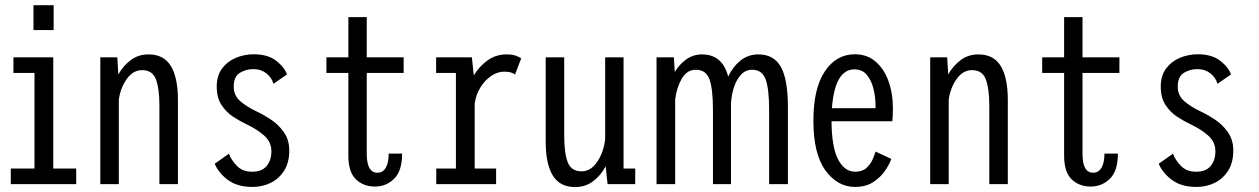

<svg xmlns="http://www.w3.org/2000/svg" viewBox="-20 -726 4962 757"><path d="M112 -705.5H191.5V-607.5H112ZM22.5 0V-61.5H116V-438.5H33V-500H190V-61.5H280.5V0Z M375.5 0V-500H442.5L446.5 -432.5Q465.5 -466.5 495.5 -489Q525.5 -511.5 565.5 -511.5Q626 -511.5 653.8 -465.5Q681.5 -419.5 681.5 -332.5V0H608.5V-309Q608.5 -376.5 594.8 -413Q581 -449.5 540.5 -449.5Q505 -449.5 480.2 -415.2Q455.5 -381 448.5 -333.5V0Z M975 11Q915 11 878 -17Q841 -45 826.5 -80.5L882.5 -120Q891.5 -95.5 913.8 -72.2Q936 -49 974.5 -49Q1012.5 -49 1031.2 -71.5Q1050 -94 1050 -130Q1050 -166.5 1021.2 -191.8Q992.5 -217 952 -236Q925.5 -248.5 898.5 -266.2Q871.5 -284 853 -312.5Q834.5 -341 834.5 -385Q834.5 -427.5 855.5 -455.8Q876.5 -484 910 -498Q943.5 -512 981 -512Q1036 -512 1068.8 -486.5Q1101.5 -461 1111.5 -432.5L1058 -395.5Q1052 -419.5 1030.5 -436.5Q1009 -453.5 979.5 -453.5Q949.5 -453.5 925.5 -438.8Q901.5 -424 901.5 -384Q901.5 -349.5 927.2 -327.2Q953 -305 990 -287.5Q1017 -275 1047.2 -255.2Q1077.5 -235.5 1099 -205.2Q1120.5 -175 1120.5 -132Q1120.5 -85.5 1100.5 -53.5Q1080.5 -21.5 1047.5 -5.2Q1014.5 11 975 11Z M1353.5 -112V-438.5H1267V-500H1353.5V-658.5H1426V-500H1571.5V-438.5H1426V-119.5Q1426 -45 1468 -45Q1489.5 -45 1501 -64.8Q1512.5 -84.5 1512.5 -120.5H1565.5Q1565.5 -52 1534 -21.2Q1502.5 9.5 1458.5 9.5Q1412.5 9.5 1383 -19.2Q1353.5 -48 1353.5 -112Z M1700 0V-61.5H1777.5V-438.5H1699.5V-500H1840.5L1848 -428.5Q1869.5 -464.5 1902.5 -488Q1935.5 -511.5 1977 -511.5Q2001 -511.5 2015.5 -505.8Q2030 -500 2035 -496L2010.5 -432Q2007.5 -435.5 1996.5 -439.5Q1985.5 -443.5 1968.5 -443.5Q1941 -443.5 1916 -426.2Q1891 -409 1873.5 -380.2Q1856 -351.5 1851.5 -317V-61.5H1936V0Z M2247.5 11.5Q2187 11.5 2159.2 -34.5Q2131.5 -80.5 2131.5 -167.5V-500H2204.5V-191Q2204.5 -123.5 2218.2 -87Q2232 -50.5 2272.5 -50.5Q2310 -50.5 2335.2 -88.8Q2360.5 -127 2366 -177.5V-500H2438.5V-61.5H2484.5V0H2375.5L2368 -70.5Q2349.5 -35 2319 -11.8Q2288.5 11.5 2247.5 11.5Z M2568.5 0V-500H2637L2640.5 -442Q2659 -473 2686.2 -492.2Q2713.5 -511.5 2747.5 -511.5Q2828.5 -511.5 2851 -424Q2869 -462.5 2899.2 -487Q2929.5 -511.5 2970 -511.5Q3031 -511.5 3058.8 -462.2Q3086.5 -413 3086.5 -303V0H3012.5V-290.5Q3012.5 -376 2998.5 -413.5Q2984.5 -451 2945.5 -451Q2919.5 -451 2901.5 -431.5Q2883.5 -412 2873.5 -381Q2863.5 -350 2862 -315.5V0H2791V-290.5Q2791 -376 2777.2 -413.5Q2763.5 -451 2723.5 -451Q2688 -451 2667.8 -415.5Q2647.5 -380 2642 -334V0Z M3351 11Q3282 11 3234.5 -54Q3187 -119 3187 -250.5Q3187 -377 3232 -444.5Q3277 -512 3350.5 -512Q3398 -512 3431.5 -483.8Q3465 -455.5 3482.8 -406.8Q3500.5 -358 3500.5 -297Q3500.5 -280.5 3499.8 -268.5Q3499 -256.5 3498 -248H3258.5Q3259 -146.5 3284.2 -97.8Q3309.5 -49 3352 -49Q3380 -49 3396.5 -64.2Q3413 -79.5 3421 -98.5Q3429 -117.5 3432 -128.5L3494 -99.5Q3489 -83 3472.2 -56.8Q3455.5 -30.5 3425.5 -9.8Q3395.5 11 3351 11ZM3349 -452.5Q3271.5 -452.5 3260 -299.5H3432V-307Q3432 -343 3423.8 -376.2Q3415.5 -409.5 3397.5 -431Q3379.5 -452.5 3349 -452.5Z M3647.5 0V-500H3714.5L3718.5 -432.5Q3737.5 -466.5 3767.5 -489Q3797.5 -511.5 3837.5 -511.5Q3898 -511.5 3925.8 -465.5Q3953.5 -419.5 3953.5 -332.5V0H3880.5V-309Q3880.5 -376.5 3866.8 -413Q3853 -449.5 3812.5 -449.5Q3777 -449.5 3752.2 -415.2Q3727.5 -381 3720.5 -333.5V0Z M4175.5 -112V-438.5H4089V-500H4175.5V-658.5H4248V-500H4393.5V-438.5H4248V-119.5Q4248 -45 4290 -45Q4311.5 -45 4323 -64.8Q4334.5 -84.5 4334.5 -120.5H4387.5Q4387.5 -52 4356 -21.2Q4324.5 9.5 4280.5 9.5Q4234.5 9.5 4205 -19.2Q4175.5 -48 4175.5 -112Z M4697 11Q4637 11 4600 -17Q4563 -45 4548.5 -80.5L4604.5 -120Q4613.5 -95.5 4635.8 -72.2Q4658 -49 4696.5 -49Q4734.5 -49 4753.2 -71.5Q4772 -94 4772 -130Q4772 -166.5 4743.2 -191.8Q4714.5 -217 4674 -236Q4647.5 -248.5 4620.5 -266.2Q4593.5 -284 4575 -312.5Q4556.5 -341 4556.5 -385Q4556.5 -427.5 4577.5 -455.8Q4598.5 -484 4632 -498Q4665.5 -512 4703 -512Q4758 -512 4790.8 -486.5Q4823.5 -461 4833.5 -432.5L4780 -395.5Q4774 -419.5 4752.5 -436.5Q4731 -453.5 4701.5 -453.5Q4671.5 -453.5 4647.5 -438.8Q4623.5 -424 4623.5 -384Q4623.5 -349.5 4649.2 -327.2Q4675 -305 4712 -287.5Q4739 -275 4769.2 -255.2Q4799.5 -235.5 4821 -205.2Q4842.5 -175 4842.5 -132Q4842.5 -85.5 4822.5 -53.5Q4802.5 -21.5 4769.5 -5.2Q4736.5 11 4697 11Z"/></svg>

Font: Trispace Condensed Light
Style: Regular
Weight: 300
Width: 3
Designer: Tyler Finck
Foundry: Etcetera Type Company
Version: Version 1.210; ttfautohint (v1.8.3)